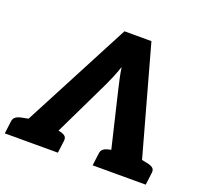

<svg xmlns="http://www.w3.org/2000/svg" viewBox="-149 -876 1089 1023"><g transform="rotate(20 395.5 -364.5)"><path d="M542 -729 744 0H608Q586 0 573.5 -10Q561 -20 557 -37L464 -427Q458 -453 451.5 -482.5Q445 -512 440 -545Q429 -512 416.5 -482Q404 -452 392 -427L204 -37Q197 -23 181 -11.5Q165 0 144 0H7L389 -729ZM620 -38 615 0H541L546 -38ZM197 -38 192 0H118L123 -38ZM678 0 707 -118 750 -109Q767 -105 776.5 -96.5Q786 -88 784 -71L775 0ZM474 0 483 -71Q485 -88 496.5 -96.5Q508 -105 527 -109L572 -118L571 0ZM180 0 209 -118 252 -109Q269 -105 278.5 -96.5Q288 -88 286 -71L277 0ZM-24 0 -15 -71Q-13 -88 -1.5 -96.5Q10 -105 29 -109L74 -118L73 0Z"/></g></svg>

Font: Aleo Black
Style: Italic
Weight: 900
Italic angle: -7°
Designer: Alessio Laiso
Foundry: Alessio Laiso
Version: Version 2.001;gftools[0.9.29]